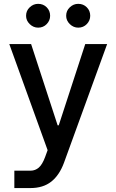

<svg xmlns="http://www.w3.org/2000/svg" viewBox="-20 -775 606 1000"><path d="M138.5 204.5H54.7V114H139.6Q164.1 113.6 182.2 97.8Q200.3 82 214.8 43.3L228 7.1L28.4 -545.5H142L280.2 -122.2H285.9L424 -545.5H538L313.2 72.8Q289.4 137.4 247 171Q204.5 204.5 138.5 204.5ZM178.6 -631Q153.8 -631 134.8 -649.5Q115.8 -668 115.8 -692.8Q115.8 -719.1 134.8 -737Q153.8 -755 178.6 -755Q205.3 -755 223.2 -737Q241.1 -719.1 241.1 -692.8Q241.1 -668 223.2 -649.5Q205.3 -631 178.6 -631ZM387.4 -631Q362.6 -631 343.6 -649.5Q324.6 -668 324.6 -692.8Q324.6 -719.1 343.6 -737Q362.6 -755 387.4 -755Q414.1 -755 432 -737Q449.9 -719.1 449.9 -692.8Q449.9 -668 432 -649.5Q414.1 -631 387.4 -631Z"/></svg>

Font: Inter Zeller Medium
Style: Regular
Weight: 500
Designer: Rasmus Andersson; Joe Bland
Foundry: zeller
Version: Version 3.015;git-dec3a8cb1